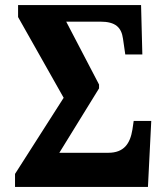

<svg xmlns="http://www.w3.org/2000/svg" viewBox="-20 -734 654 754"><path d="M39 0H561L574 -259H505L500 -225C491 -170 467 -134 405 -134H213L369 -387V-402L240 -649H374C434 -649 457 -626 463 -582L472 -520H539L534 -714H51V-667L230 -350L39 -51Z"/></svg>

Font: Noto Serif Condensed ExtraBold
Style: Regular
Weight: 800
Width: 3
Designer: Monotype Design Team
Foundry: Monotype Imaging Inc.
Version: Version 2.013